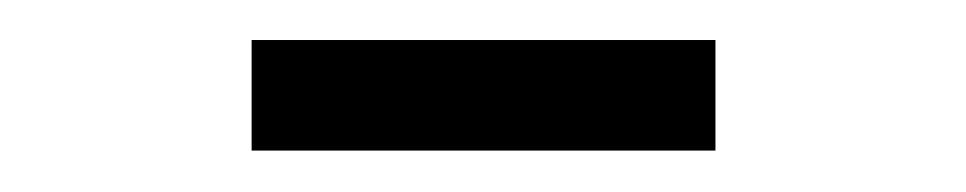

<svg xmlns="http://www.w3.org/2000/svg" viewBox="-20 -637 478 95"><path d="M104.5 -562.5V-617.2H334V-562.5Z"/></svg>

Font: Sudo Light
Style: Regular
Weight: 300
Monospace: yes
Designer: Jens Kutilek
Foundry: Jens Kutilek
Version: Version 0.040